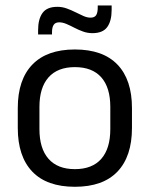

<svg xmlns="http://www.w3.org/2000/svg" viewBox="-20 -686 560 718"><path d="M260 12.5Q155 12.5 100.8 -44.2Q46.5 -101 46.5 -207.5V-282Q46.5 -388 101 -444.5Q155.5 -501 260 -501Q365 -501 419.2 -444.5Q473.5 -388 473.5 -282V-207.5Q473.5 -101 419.2 -44.2Q365 12.5 260 12.5ZM260 -53.5Q325 -53.5 358.8 -92Q392.5 -130.5 392.5 -203V-286.5Q392.5 -358.5 358.8 -396.8Q325 -435 260 -435Q195.5 -435 161.5 -396.8Q127.5 -358.5 127.5 -286.5V-203Q127.5 -130.5 161.5 -92Q195.5 -53.5 260 -53.5ZM325.5 -562Q307.5 -562 290.8 -568Q274 -574 258.2 -582.2Q242.5 -590.5 228.2 -596.5Q214 -602.5 201.5 -602.5Q187 -602.5 180.8 -593.2Q174.5 -584 174.5 -565.5V-557H122.5V-573.5Q122.5 -614.5 139 -637.5Q155.5 -660.5 194.5 -660.5Q213 -660.5 230 -654.2Q247 -648 262.5 -640.2Q278 -632.5 292 -626.2Q306 -620 318.5 -620Q333.5 -620 339.5 -629.2Q345.5 -638.5 345.5 -657.5V-665.5H397.5V-649Q397.5 -607.5 381 -584.8Q364.5 -562 325.5 -562Z"/></svg>

Font: Anek Gujarati
Style: Regular
Weight: 400
Designer: Mrunmayee Ghaisas (Gujarati), Yesha Goshar (Latin)
Foundry: Ek Type
Version: Version 1.003